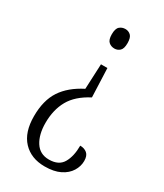

<svg xmlns="http://www.w3.org/2000/svg" viewBox="-184 -615 753 879"><g transform="rotate(30 192.5 -175.0)"><path d="M211 -540Q227 -540 239 -529Q251 -518 251 -488Q251 -459 239 -448Q227 -437 211 -437Q193 -437 180.5 -448Q168 -459 168 -488Q168 -518 180.5 -529Q193 -540 211 -540ZM234 -192Q165 -156 136.5 -105Q108 -54 108 15Q108 76 132.5 114.5Q157 153 205 153Q257 153 277.5 117.5Q298 82 298 26Q320 26 334.5 38Q349 50 349 78Q349 106 333 132Q317 158 285 174Q253 190 204 190Q132 190 89.5 145Q47 100 47 15Q47 -69 82 -122Q117 -175 188 -211L194 -344H228Z"/></g></svg>

Font: Noto Serif ExtraCondensed Light
Style: Regular
Weight: 300
Width: 2
Designer: Monotype Design Team
Foundry: Monotype Imaging Inc.
Version: Version 2.014; ttfautohint (v1.8.4.7-5d5b)